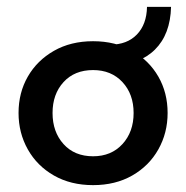

<svg xmlns="http://www.w3.org/2000/svg" viewBox="-20 -529 542 559"><path d="M251 10Q186 10 137 -18Q88 -46 61 -94Q34 -142 34 -200Q34 -259 61 -306Q88 -353 137 -381Q186 -409 251 -409Q316 -409 365 -381Q414 -353 441 -306Q468 -259 468 -200Q468 -142 441 -94Q414 -46 365 -18Q316 10 251 10ZM251 -74Q304 -74 336.5 -109.5Q369 -145 369 -200Q369 -255 336.5 -290Q304 -325 251 -325Q197 -325 165 -290Q133 -255 133 -200Q133 -145 165 -109.5Q197 -74 251 -74ZM287 -340V-399H301Q350 -399 378.5 -428.5Q407 -458 408 -509H478Q476 -429 431 -384.5Q386 -340 308 -340Z"/></svg>

Font: Rokkitt SemiBold
Style: Regular
Weight: 600
Designer: Vernon Adams
Foundry: Vernon Adams
Version: Version 3.103